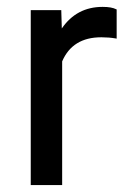

<svg xmlns="http://www.w3.org/2000/svg" viewBox="-20 -532 371 552"><path d="M315.4 -420.9 313 -421.4Q293.5 -424.8 272 -424.8Q271.5 -424.8 271 -424.8Q188.5 -424.8 158.7 -355.5V-2V0H156.2H70.3H68.4V-2V-501V-502.9H70.3H154.3H156.2V-501L157.7 -450.2Q200.2 -512.2 274.9 -512.2H275.4Q300.8 -512.2 314 -505.4L315.4 -504.9V-503.4V-423.8Z"/></svg>

Font: MAUL
Style: Regular
Weight: 400
Designer: MAUL
Version: Version 1.0; 2020; ttfautohint (v1.8.3)